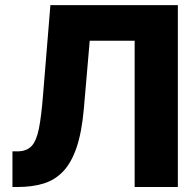

<svg xmlns="http://www.w3.org/2000/svg" viewBox="-20 -748 786 768"><path d="M29.8 0V-142.6H49.3Q85.9 -142.6 105.7 -163.1Q125.5 -183.6 135.5 -232.9Q145.5 -282.2 152.3 -369.6L181.6 -727.5H691.4V0H518.6V-585H338.9L315.4 -313Q307.1 -219.2 286.4 -158.2Q265.6 -97.2 232.7 -62.5Q199.7 -27.8 154.3 -13.9Q108.9 0 50.8 0Z"/></svg>

Font: Inter 18pt ExtraBold
Style: Regular
Weight: 800
Designer: Rasmus Andersson
Foundry: rsms
Version: Version 4.001;git-66647c0bb